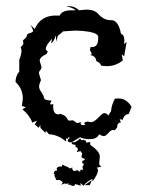

<svg xmlns="http://www.w3.org/2000/svg" viewBox="-20 -472 484 633"><path d="M215.3 -2.4Q203.1 -2.9 203.1 -8.3Q203.1 -11.2 209 -16.6Q208.5 -21 207.5 -21Q207 -21 206.5 -20Q204.6 -16.1 200.7 -13.2Q199.2 -16.1 198.2 -16.1Q197.3 -16.1 197.3 -12.2L198.2 -4.9Q172.4 -27.8 141.6 -29.3L131.3 -41L129.9 -33.7L113.3 -50.3V-59.6L106.9 -50.8L94.7 -62L102.1 -74.2L86.4 -67.9Q77.6 -92.3 53.7 -111.8L65.4 -118.2L52.2 -122.6L55.2 -147Q55.2 -179.7 31.2 -201.7Q31.2 -221.2 43.5 -236.3V-274.9Q50.8 -292.5 50.8 -304.7Q50.8 -311.5 47.9 -316.9Q57.1 -323.2 57.1 -330.1L55.7 -336.9Q55.7 -339.8 61.8 -344.5Q67.9 -349.1 68.4 -354.7Q68.8 -360.4 78.9 -363Q88.9 -365.7 88.9 -369.6Q88.9 -377 79.6 -390.6L94.7 -376.5Q113.8 -420.9 164.1 -420.9L176.3 -420.4Q183.6 -436 209 -438H228.5Q226.6 -443.8 197.8 -452.1H201.2Q227.5 -452.1 240.2 -438L264.6 -440.4Q291.5 -440.4 304.2 -425.8Q322.3 -405.3 345.2 -405.3L346.2 -405.8Q370.1 -405.8 378.9 -360.8Q390.1 -356.9 390.1 -338.4L389.2 -326.2L397.5 -334L389.2 -286.1L381.3 -293.5L384.8 -272.9Q361.8 -253.9 331.5 -253.9L313.5 -255.4Q311 -265.1 296.9 -271Q296.9 -287.1 277.3 -290.5L283.2 -293.9L276.4 -307.1L278.8 -317.4L283.7 -316.9Q303.7 -316.9 303.7 -345.2V-350.6Q303.7 -361.3 274.4 -367.2Q251.5 -371.1 228 -371.1L188.5 -368.7L170.4 -353.5L166 -334.5L164.1 -355.5Q156.7 -332.5 148.4 -329.6L151.9 -344.7Q130.9 -322.3 130.9 -311Q130.9 -305.7 137.7 -303.2L133.3 -293.9Q110.8 -283.7 110.8 -272L116.7 -251Q116.7 -244.1 112.5 -240.5Q108.4 -236.8 108.4 -230L115.2 -207.5Q108.9 -195.3 108.9 -186Q108.9 -178.7 116.5 -168Q124 -157.2 124.5 -151.4Q125 -140.6 149.9 -140.6L145.5 -130.9Q145.5 -127.4 149.4 -127.4L155.8 -128.9L155.3 -120.1Q155.3 -94.7 173.8 -94.7L177.7 -96.7Q186 -94.7 191.4 -91.6Q196.8 -88.4 199.2 -84.5Q201.7 -80.6 203.6 -77.4Q205.6 -74.2 208.5 -74.2Q211.4 -74.2 218.3 -75.2Q221.7 -75.2 223.6 -73.7Q225.6 -72.3 229 -69.3Q232.4 -66.4 235.8 -66.4L248 -69.3L245.6 -64Q245.6 -59.6 255.9 -59.6L262.2 -60.1Q257.8 -63 257.8 -65.4Q257.8 -69.3 268.6 -71.3L278.8 -69.3Q286.1 -69.3 292.5 -74Q298.8 -78.6 304.4 -84.2Q310.1 -89.8 314.9 -94.5Q319.8 -99.1 324.7 -99.1Q331.1 -99.1 337.4 -91.3L346.2 -106Q347.2 -124 358.4 -146.5L369.6 -147.5Q397.9 -147.5 413.6 -119.6L404.8 -96.7Q388.2 -93.8 384.8 -77.1L374.5 -79.1L378.4 -67.9Q366.2 -67.9 366.2 -51.8L358.4 -42.5L352.5 -43.5Q345.7 -43.5 337.2 -33.4Q328.6 -23.4 322.8 -23.4Q315.9 -23.4 307.1 -29.3Q298.8 -13.2 276.9 -13.2Q256.8 -13.2 243.7 -19.5ZM285.2 126.5Q303.2 101.1 303.2 89.4L299.8 80.6L314 77.6L309.6 73.2Q307.1 73.2 307.1 65.9L309.1 43.5Q309.1 27.3 277.4 5.4V-3.9L265.1 -1.5L262.7 -7.8L254.4 -11.7L251.5 -9.3Q248.5 -9.3 243.7 -15.6Q238.3 -8.3 225.6 -2.9L217.3 -3.4L216.8 2.9L230.5 6.3L227.1 10.3Q236.8 14.6 236.8 20.5L232.9 29.3L245.1 25.9L251 34.2Q248.5 43 248.5 44.4Q248.5 45.9 250.3 47.6Q252 49.3 254.2 50Q256.4 50.8 258.1 51.3Q259.8 51.8 259.8 53.2Q259.8 55.7 251 59.1L251.5 65.9Q256.4 67.9 256.4 70.3Q256.4 72.8 254.2 74Q252 75.2 252 79.1L253.9 87.9L245.6 87.4Q245.1 93.8 242.2 93.8L235.4 88.9L225.6 91.8Q217.8 91.8 217.8 78.6Q215.8 83 214.4 83Q213.9 83 213.4 82.5Q211.9 83 211 83Q209 83 207.5 81.5Q205.6 79.1 199.7 77.1Q193.9 75.2 187 71.3L184.1 72.8L185.1 76.2L181.7 77.1H178.2Q170.9 77.1 169 80.6Q167.5 82 166.5 83.5V84Q166.5 85.4 168.5 86.4L165.1 92.3L162.6 90.3Q159.7 90.3 156.8 101.1L161.6 104L158.7 107.4Q163.1 112.3 165.1 121.6L176.8 121.1L187.5 128.9L182.1 137.2L193.4 132.8L198.7 134.3L206.1 132.3L205.1 138.2L210 136.7Q216.8 141.1 220.7 141.1Q226.1 141.1 228 134.8L246.1 140.1L245.6 130.9L254.9 140.6Q267.6 125.5 284.2 118.2ZM275.9 138.2 282.7 122.1 258.8 138.7Z"/></svg>

Font: Truetypewriter PolyglOTT
Style: Regular
Weight: 400
Designer: Sergey Beatoff a.k.a. Sam_T
Version: Version 3.76